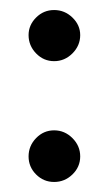

<svg xmlns="http://www.w3.org/2000/svg" viewBox="-20 -456 219 383"><path d="M140 -144Q140 -165 124.5 -180.5Q109 -196 88 -196Q67 -196 52 -180.5Q37 -165 37 -144Q37 -123 52 -108Q67 -93 88 -93Q109 -93 124.5 -108Q140 -123 140 -144ZM140 -386Q140 -406 124.5 -421Q109 -436 88 -436Q67 -436 52 -421Q37 -406 37 -386Q37 -365 52 -349.5Q67 -334 88 -334Q109 -334 124.5 -349.5Q140 -365 140 -386Z"/></svg>

Font: Advent Pro SemiBold
Style: Regular
Weight: 600
Designer: VivaRado, Andreas Kalpakidis
Foundry: VivaRado, Andreas Kalpakidis
Version: Version 3.000